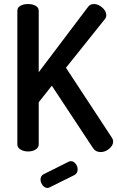

<svg xmlns="http://www.w3.org/2000/svg" viewBox="-20 -751 581 952"><path d="M66 -35V-697Q66 -714 81.5 -722.5Q97 -731 119 -731Q141 -731 156.5 -722.5Q172 -714 172 -697V-393L416 -716Q426 -731 446 -731Q467 -731 487 -713.5Q507 -696 507 -676Q507 -664 499 -655L307 -415L535 -68Q541 -59 541 -49Q541 -30 521.5 -13.5Q502 3 479 3Q454 3 441 -17L237 -326L172 -244V-35Q172 -19 156.5 -9.5Q141 0 119 0Q98 0 82 -9.5Q66 -19 66 -35ZM181 139Q181 121 196 113L320 51Q326 48 331 48Q345 48 355 61Q365 74 365 89Q365 108 349 117L228 177Q220 181 216 181Q202 181 191.5 168Q181 155 181 139Z"/></svg>

Font: TerminalDosisSemiBold
Style: Bold
Weight: 600
Designer: EdgarTolentino, PabloImpallari, IginoMarini
Foundry: EdgarTolentino, PabloImpallari, IginoMarini
Version: Version 1.006